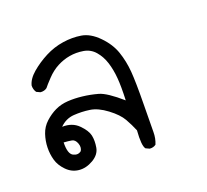

<svg xmlns="http://www.w3.org/2000/svg" viewBox="-82 -335 664 616"><g transform="rotate(-20 250.0 -26.5)"><path d="M332 182.6 319.3 176.8Q309.6 165 313.5 113.3Q304.7 91.8 292.5 70.3Q280.3 48.8 250.5 26.4Q220.7 3.9 193.8 0Q167 -3.9 139.6 -2Q112.3 0 91.8 20.5Q126 19.5 147 40.5Q168 61.5 171.9 79.6Q175.8 97.7 171.9 120.6Q168 143.6 143.6 157.7Q119.1 171.9 95.2 169.4Q71.3 167 53.7 148.9Q36.1 130.9 30.3 110.4Q24.4 89.8 24.9 67.4Q25.4 44.9 32.7 22.9Q40 1 57.1 -14.6Q74.2 -30.3 93.8 -39.6Q113.3 -48.8 136.7 -50.3Q160.2 -51.8 186 -48.8Q211.9 -45.9 238.3 -38.6Q264.6 -31.2 312.5 10.7Q314.5 -36.1 312 -65.4Q309.6 -94.7 301.8 -119.6Q293.9 -144.5 278.3 -162.6Q262.7 -180.7 238.8 -184.6Q214.8 -188.5 192.4 -184.6Q169.9 -180.7 149.4 -169.9Q128.9 -159.2 110.8 -140.1Q92.8 -121.1 86.9 -113.3Q78.1 -106.4 64.5 -107.4L51.8 -113.3Q44.9 -123 44.9 -136.7Q49.8 -158.2 73.2 -178.2Q96.7 -198.2 126 -213.4Q155.3 -228.5 187.5 -233.4Q219.7 -238.3 249.5 -233.4Q279.3 -228.5 307.1 -200.2Q335 -171.9 346.2 -139.2Q357.4 -106.4 360.4 -69.8Q363.3 -33.2 362.3 40.5Q361.3 114.3 361.3 136.2Q361.3 158.2 353.5 176.8Q344.7 183.6 332 182.6ZM121.1 114.3Q127.9 103.5 122.6 88.9Q117.2 74.2 106 72.3Q94.7 70.3 79.1 69.3Q78.1 108.4 93.8 116.2Q109.4 124 121.1 114.3Z"/></g></svg>

Font: JasonHandwriting4
Style: Regular
Weight: 400
Version: Version 1.01.21